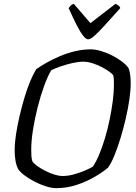

<svg xmlns="http://www.w3.org/2000/svg" viewBox="-20 -976 708 996"><path d="M272 0Q248 0 218 -9.5Q188 -19 159 -34Q130 -49 107.5 -66Q85 -83 75 -98Q65 -116 60.5 -141.5Q56 -167 56 -197Q56 -233 63 -279Q70 -325 81.5 -374Q93 -423 107 -470Q121 -517 137 -555Q153 -593 168 -617Q190 -633 221 -650.5Q252 -668 289.5 -684Q327 -700 368 -710Q409 -720 451 -720Q474 -720 503.5 -711.5Q533 -703 561.5 -688.5Q590 -674 613 -656.5Q636 -639 647 -622Q653 -607 655.5 -586Q658 -565 658 -544Q658 -507 651 -459Q644 -411 632 -359.5Q620 -308 605 -259Q590 -210 573.5 -169.5Q557 -129 540 -106Q513 -83 471 -58.5Q429 -34 378 -17Q327 0 272 0ZM305 -63Q334 -63 365.5 -72Q397 -81 423.5 -92.5Q450 -104 462 -112Q479 -137 495 -175.5Q511 -214 525 -261Q539 -308 549 -357Q559 -406 565 -452Q571 -498 571 -534Q571 -548 570.5 -560.5Q570 -573 568 -584Q564 -592 547.5 -604Q531 -616 508 -628Q485 -640 459.5 -648Q434 -656 413 -656Q387 -656 356 -649Q325 -642 296 -632Q267 -622 246 -612Q227 -580 208.5 -529Q190 -478 175 -418.5Q160 -359 151 -302Q142 -245 142 -199Q142 -180 143 -165.5Q144 -151 148 -139Q155 -128 173 -115Q191 -102 214.5 -90Q238 -78 262 -70.5Q286 -63 305 -63ZM437 -772Q426 -772 411 -791Q396 -810 377.5 -846.5Q359 -883 336 -934Q341 -941 346.5 -947Q352 -953 363 -956L449 -856L579 -956Q589 -952 596 -946Q603 -940 604 -934Q559 -884 526 -847.5Q493 -811 471.5 -791.5Q450 -772 437 -772Z"/></svg>

Font: Texturina 12pt Light
Style: Italic
Weight: 300
Italic angle: -11°
Designer: Guillermo Torres Carreño
Foundry: Omnibus-Type
Version: Version 1.002